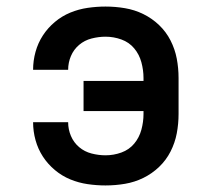

<svg xmlns="http://www.w3.org/2000/svg" viewBox="-20 -558 640 586"><path d="M302 8Q275 8 247.5 4Q220 0 194.5 -10.5Q169 -21 147.5 -39Q126 -57 111 -80Q96 -103 88.5 -130Q81 -157 81 -185Q81 -185 81 -185Q81 -185 81 -185H188Q188 -185 188 -185Q188 -185 188 -185Q188 -163 196.5 -143Q205 -123 221.5 -109Q238 -95 259.5 -89.5Q281 -84 302 -84Q327 -84 350.5 -92.5Q374 -101 389.5 -119.5Q405 -138 411.5 -162Q418 -186 418 -210V-219H235V-311H418V-320Q418 -344 411.5 -368Q405 -392 389.5 -410.5Q374 -429 350.5 -437.5Q327 -446 302 -446Q281 -446 259.5 -440.5Q238 -435 221.5 -421Q205 -407 196.5 -387Q188 -367 188 -345Q188 -345 188 -345Q188 -345 188 -345H81Q81 -345 81 -345Q81 -345 81 -345Q81 -373 88.5 -400Q96 -427 111 -450Q126 -473 147.5 -491Q169 -509 194.5 -519.5Q220 -530 247.5 -534Q275 -538 302 -538Q332 -538 361.5 -533Q391 -528 417.5 -515Q444 -502 465.5 -481.5Q487 -461 500.5 -434.5Q514 -408 519.5 -379Q525 -350 525 -320V-210Q525 -180 519.5 -151Q514 -122 500.5 -95.5Q487 -69 465.5 -48.5Q444 -28 417.5 -15Q391 -2 361.5 3Q332 8 302 8Z"/></svg>

Font: Iosevka Curly SmBdEx
Style: Regular
Weight: 600
Width: 7
Monospace: yes
Designer: Belleve Invis
Foundry: Belleve Invis
Version: Version 11.1.0; ttfautohint (v1.8.3)